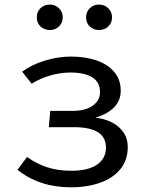

<svg xmlns="http://www.w3.org/2000/svg" viewBox="-20 -795 655 827"><path d="M293.8 -317.4Q347.7 -317.4 379.2 -339.7Q410.8 -362.1 410.8 -398.5Q410.8 -441 377.7 -461.8Q344.6 -482.6 282.6 -482.6Q241 -482.6 196.9 -470Q152.8 -457.4 116.4 -434.4L75.4 -486.2Q115.9 -516.4 172.6 -533.8Q229.2 -551.3 285.6 -551.3Q346.7 -551.3 395.1 -534.9Q443.6 -518.5 471.8 -485.4Q500 -452.3 500 -404.6Q500 -361 470.5 -331.8Q441 -302.6 390.8 -288.2Q429.2 -284.1 460.8 -268.5Q492.3 -252.8 511.3 -225.6Q530.3 -198.5 530.3 -161.5Q530.3 -106.2 499 -67.2Q467.7 -28.2 412.1 -8.2Q356.4 11.8 285.1 11.8Q149.7 11.8 55.4 -63.6L96.4 -119Q136.9 -89.7 183.1 -74.6Q229.2 -59.5 287.7 -59.5Q360.5 -59.5 398.5 -86.2Q436.4 -112.8 436.4 -159.5Q436.4 -247.2 299 -247.2H190.3L196.4 -317.4ZM138.5 -720Q138.5 -744.1 154.4 -759.7Q170.3 -775.4 194.9 -775.4Q217.9 -775.4 234.1 -759.5Q250.3 -743.6 250.3 -720Q250.3 -696.9 234.1 -681.3Q217.9 -665.6 194.9 -665.6Q170.3 -665.6 154.4 -681Q138.5 -696.4 138.5 -720ZM350.8 -720Q350.8 -743.6 366.7 -759.5Q382.6 -775.4 406.2 -775.4Q430.3 -775.4 446.4 -759.5Q462.6 -743.6 462.6 -720Q462.6 -696.4 446.4 -681Q430.3 -665.6 406.2 -665.6Q382.6 -665.6 366.7 -681Q350.8 -696.4 350.8 -720Z"/></svg>

Font: Fira Code
Style: Regular
Weight: 400
Designer: Carrois Corporate, Edenspiekermann AG, Nikita Prokopov
Foundry: Carrois Corporate, Edenspiekermann AG, Nikita Prokopov
Version: Version 5.002